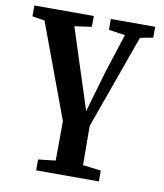

<svg xmlns="http://www.w3.org/2000/svg" viewBox="-81 -557 727 853"><g transform="rotate(10 282.0 -130.0)"><path d="M350 -441V-490H550V-441L492 -430L340 -6Q340 47 340.5 90Q341 133 341 171L423 181V230H140V181L218 172Q218 134 218.5 91Q219 48 219 -6L61 -432L5 -441V-490H273V-441L196 -430L313 -68L368 -257L424 -430Z"/></g></svg>

Font: Source Serif 4 SmText Semibold
Style: Regular
Weight: 600
Designer: Frank Grießhammer
Foundry: Adobe
Version: Version 4.005;hotconv 1.1.0;makeotfexe 2.6.0